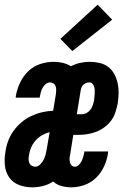

<svg xmlns="http://www.w3.org/2000/svg" viewBox="-32 -792 552 820"><path d="M105 8Q76 8 49.5 -2Q23 -12 7.5 -34Q-8 -56 -11 -84.5Q-14 -113 -9 -142Q-6 -166 2.5 -189Q11 -212 25.5 -232.5Q40 -253 59.5 -269.5Q79 -286 101.5 -296.5Q124 -307 147.5 -312.5Q171 -318 195 -319L207 -392Q208 -400 208 -408.5Q208 -417 205.5 -424Q203 -431 196.5 -435.5Q190 -440 182 -440Q172 -440 163.5 -433Q155 -426 150 -417Q145 -408 142.5 -398.5Q140 -389 138 -379Q138 -378 138 -377Q138 -376 137 -375H35Q35 -377 35.5 -379.5Q36 -382 36 -384Q41 -412 54 -439.5Q67 -467 89 -488Q111 -509 139.5 -518.5Q168 -528 197 -528Q217 -528 236 -523.5Q255 -519 271 -509Q290 -519 310.5 -523.5Q331 -528 351 -528Q373 -528 394 -523Q415 -518 431 -505.5Q447 -493 456.5 -475Q466 -457 470.5 -436.5Q475 -416 474.5 -394.5Q474 -373 471 -351Q467 -332 461 -313Q455 -294 443 -277.5Q431 -261 414 -248.5Q397 -236 378.5 -229Q360 -222 340.5 -219Q321 -216 302 -216H281L267 -128Q265 -120 265 -112.5Q265 -105 267 -97.5Q269 -90 274.5 -85Q280 -80 288 -80Q297 -80 304.5 -87.5Q312 -95 316.5 -104Q321 -113 323.5 -122.5Q326 -132 328 -141Q328 -142 328 -143Q328 -144 328 -145H430Q430 -143 429.5 -140.5Q429 -138 429 -136Q425 -109 412.5 -81.5Q400 -54 378.5 -33Q357 -12 329 -2Q301 8 273 8Q251 8 230.5 2.5Q210 -3 195 -17Q174 -3 151 2.5Q128 8 105 8ZM296 -304H317Q328 -304 338 -309.5Q348 -315 354.5 -324Q361 -333 364.5 -343.5Q368 -354 370 -365Q371 -372 371.5 -379.5Q372 -387 372.5 -394.5Q373 -402 372.5 -409.5Q372 -417 369.5 -423.5Q367 -430 362 -435Q357 -440 349 -440Q343 -440 336.5 -437.5Q330 -435 325 -431Q320 -427 317 -420.5Q314 -414 313 -408ZM118 -80Q130 -80 139.5 -89.5Q149 -99 154.5 -110Q160 -121 163 -133Q166 -145 168 -157L180 -228Q163 -223 147 -214Q131 -205 119.5 -191.5Q108 -178 101 -162Q94 -146 92 -129Q90 -121 90 -112.5Q90 -104 93 -96.5Q96 -89 103 -84.5Q110 -80 118 -80ZM277 -574 226 -626 385 -772 447 -708Z"/></svg>

Font: Iosevka SS04
Style: Bold Italic
Weight: 700
Italic angle: -9°
Monospace: yes
Designer: Belleve Invis
Foundry: Belleve Invis
Version: Version 19.0.0; ttfautohint (v1.8.4)